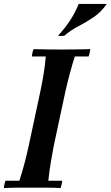

<svg xmlns="http://www.w3.org/2000/svg" viewBox="-26 -951 561 973"><path d="M-6 2Q-6 -6 -3.5 -17Q-1 -28 2 -35H72Q87 -80 98.5 -124.5Q110 -169 119 -210L179 -490Q188 -533 195 -575.5Q202 -618 206 -665H136Q136 -673 138.5 -684Q141 -695 144 -702Q178 -701 215.5 -700.5Q253 -700 287 -700Q322 -700 359 -700.5Q396 -701 431 -702Q431 -695 428.5 -684Q426 -673 423 -665H353Q339 -620 328 -579Q317 -538 306 -490L246 -210Q239 -172 231.5 -129Q224 -86 219 -35H289Q289 -28 286.5 -17Q284 -6 281 2Q247 0 210 0Q173 0 138 0Q104 0 66.5 0Q29 0 -6 2ZM515 -931Q487 -890 448.5 -864Q410 -838 370.5 -817.5Q331 -797 300 -770Q284 -767 268 -770Q303 -808 328 -845.5Q353 -883 373 -931Z"/></svg>

Font: Poltawski Nowy Medium
Style: Italic
Weight: 500
Italic angle: -12°
Version: Version 1.001;gftools[0.9.25]